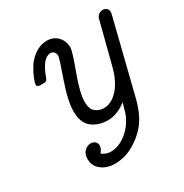

<svg xmlns="http://www.w3.org/2000/svg" viewBox="-156 -585 866 906"><g transform="rotate(-30 276.5 -132.0)"><path d="M74.2 -309.1Q74.2 -318.8 83.5 -342.5Q92.8 -366.2 109.9 -394Q127 -421.9 157.5 -442.9Q188 -463.9 222.2 -463.9Q259.3 -463.9 281.7 -439.9Q304.2 -416 304.2 -380.9Q304.2 -359.9 269 -265.9Q233.9 -171.9 233.9 -124Q233.9 -85 253.4 -69.1Q272.9 -53.2 299.8 -53.2Q340.8 -53.2 377 -93.5Q413.1 -133.8 431.2 -206.1Q489.3 -434.1 490.2 -436Q502.4 -458 524.9 -458Q536.1 -458 544.7 -450.4Q553.2 -442.9 553.2 -431.2Q553.2 -425.3 547.9 -404.8L452.1 -20Q433.1 56.2 398.9 101.1Q374 133.3 337.9 158.2Q278.8 200.2 213.9 200.2Q168.9 200.2 139.9 177Q110.8 153.8 110.8 117.2Q110.8 88.4 126.5 73.7Q142.1 59.1 160.2 59.1Q174.3 59.1 183.6 67.6Q192.9 76.2 192.9 88.9Q192.9 106 176.8 124Q197.8 141.1 224.1 141.1Q268.1 141.1 309.1 108.6Q350.1 76.2 371.1 24.9Q375 15.1 388.2 -33.2Q337.4 5.9 287.1 5.9Q236.8 5.9 201.4 -21Q166 -47.9 166 -111.8Q166 -168 200.4 -265.9Q234.9 -363.8 234.9 -374Q234.9 -388.2 227.5 -396.5Q220.2 -404.8 209 -404.8Q166 -404.8 132.8 -313Q128.9 -301.8 123 -299.3Q117.2 -296.9 97.2 -296.9Q74.2 -296.9 74.2 -309.1Z"/></g></svg>

Font: CMU Concrete
Style: Italic
Weight: 500
Italic angle: -14.04°
Version: Version 0.7.0